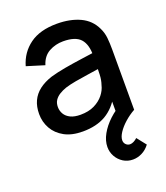

<svg xmlns="http://www.w3.org/2000/svg" viewBox="-144 -654 859 993"><g transform="rotate(-20 285.0 -157.5)"><path d="M417 240Q387 240 363.8 225.2Q340.5 210.5 327 186.5Q313.5 162.5 313.5 134.5Q313.5 100 333.2 64.5Q353 29 386.2 -2Q419.5 -33 461 -55L509.5 0Q479 17 453.5 39.8Q428 62.5 412.8 85.8Q397.5 109 397.5 127.5Q397.5 142 407 151.2Q416.5 160.5 429.5 160.5Q439 160.5 449.5 155.2Q460 150 469.5 141L509.5 191.5Q492 215 467.5 227.5Q443 240 417 240ZM222.5 15Q162.5 15 122 -7.2Q81.5 -29.5 60.8 -66.2Q40 -103 40 -147Q40 -188 54.5 -219Q69 -250 97.5 -271.8Q126 -293.5 167.5 -307Q203.5 -317.5 249 -325.5Q294.5 -333.5 344.8 -340.5Q395 -347.5 444.5 -354.5L406.5 -333.5Q407.5 -397 379.8 -427.8Q352 -458.5 284.5 -458.5Q242 -458.5 206.5 -438.8Q171 -419 157 -373.5L59.5 -403.5Q79.5 -473 135.8 -514Q192 -555 285.5 -555Q358 -555 411.8 -530.2Q465.5 -505.5 490.5 -452Q503.5 -425.5 506.5 -396Q509.5 -366.5 509.5 -332.5V0H417V-123.5L435 -107.5Q401.5 -45.5 349.8 -15.2Q298 15 222.5 15ZM241 -70.5Q285.5 -70.5 317.5 -86.2Q349.5 -102 369 -126.5Q388.5 -151 394.5 -177.5Q403 -201.5 404.2 -231.5Q405.5 -261.5 405.5 -279.5L439.5 -267Q390 -259.5 349.5 -253.5Q309 -247.5 276.2 -241.8Q243.5 -236 218 -228Q196.5 -220.5 179.8 -210Q163 -199.5 153.2 -184.5Q143.5 -169.5 143.5 -148Q143.5 -127 154 -109.2Q164.5 -91.5 186 -81Q207.5 -70.5 241 -70.5Z"/></g></svg>

Font: Manrope ExtraLight SemiBold
Style: Regular
Weight: 600
Version: Version 4.504